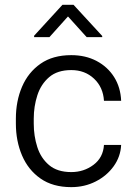

<svg xmlns="http://www.w3.org/2000/svg" viewBox="-20 -767 560 797"><path d="M275.9 -52.7Q328.1 -52.7 368.2 -82.8Q408.2 -112.8 411.6 -165.5H482.9Q480.5 -116.7 451.9 -76.9Q423.3 -37.1 377.2 -13.7Q331.1 9.8 275.9 9.8Q199.2 9.8 148.2 -25.9Q97.2 -61.5 71.5 -121.6Q45.9 -181.6 45.9 -253.9V-274.4Q45.9 -347.2 71.5 -407Q97.2 -466.8 148.2 -502.4Q199.2 -538.1 275.9 -538.1Q335 -538.1 380.9 -513.9Q426.8 -489.7 453.6 -447.3Q480.5 -404.8 482.9 -348.6H411.6Q408.2 -404.8 370.4 -440.4Q332.5 -476.1 275.9 -476.1Q218.3 -476.1 184.1 -446.8Q149.9 -417.5 135 -371.3Q120.1 -325.2 120.1 -274.4V-253.9Q120.1 -202.6 134.8 -156.7Q149.4 -110.8 183.6 -81.8Q217.8 -52.7 275.9 -52.7ZM285.2 -747.1 404.3 -617.7V-612.8H339.8L262.2 -698.7L185.1 -612.8H121.6V-618.7L239.3 -747.1Z"/></svg>

Font: Vazirmatn UI Light
Style: Regular
Weight: 300
Designer: Saber Rastikerdar
Foundry: Saber Rastikerdar
Version: Version 33.003